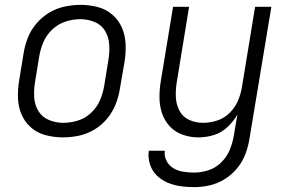

<svg xmlns="http://www.w3.org/2000/svg" viewBox="-20 -558 1192 791"><path d="M239 8Q272 8 305 1Q338 -6 368.5 -24Q399 -42 421.5 -69.5Q444 -97 456.5 -128.5Q469 -160 474 -193L493 -303Q499 -339 497.5 -375.5Q496 -412 482.5 -443.5Q469 -475 443 -497.5Q417 -520 382.5 -529Q348 -538 312 -538Q280 -538 246.5 -531Q213 -524 183 -506Q153 -488 130 -461Q107 -434 94.5 -402Q82 -370 77 -337L59 -227Q53 -191 54 -155Q55 -119 68.5 -87Q82 -55 108 -32.5Q134 -10 168.5 -1Q203 8 239 8ZM780 213Q812 213 844.5 205.5Q877 198 906.5 179.5Q936 161 958 134Q980 107 991.5 75.5Q1003 44 1008 12L1098 -530H1031L976 -195Q971 -167 959 -140Q947 -113 924.5 -91.5Q902 -70 873.5 -61Q845 -52 817 -52Q786 -52 759.5 -64Q733 -76 719.5 -101.5Q706 -127 704.5 -157Q703 -187 708 -218L759 -530H693L643 -227Q637 -193 637 -158.5Q637 -124 647 -93Q657 -62 679 -38Q701 -14 732.5 -3Q764 8 798 8Q829 8 860.5 -1.5Q892 -11 917 -34.5Q942 -58 958 -86L943 2Q938 32 926 60.5Q914 89 891 111.5Q868 134 838.5 143.5Q809 153 780 153Q757 153 735 149.5Q713 146 694.5 135Q676 124 666 104.5Q656 85 659 63H593Q589 91 597.5 118Q606 145 625 164Q644 183 669.5 194Q695 205 723 209Q751 213 780 213ZM241 -52Q210 -52 182 -63.5Q154 -75 138.5 -100Q123 -125 121 -156Q119 -187 124 -218L142 -328Q147 -357 159.5 -386Q172 -415 196.5 -437.5Q221 -460 251 -469.5Q281 -479 311 -479Q341 -479 369.5 -467.5Q398 -456 413 -430.5Q428 -405 430 -374.5Q432 -344 427 -313L409 -203Q404 -173 391.5 -144Q379 -115 354.5 -92.5Q330 -70 300 -61Q270 -52 241 -52Z"/></svg>

Font: Iosevka Sparkle Light
Style: Italic
Weight: 300
Italic angle: -9°
Designer: Belleve Invis
Foundry: Belleve Invis
Version: Version 4.5.0; ttfautohint (v1.8.3)